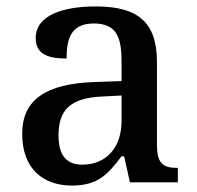

<svg xmlns="http://www.w3.org/2000/svg" viewBox="-20 -567 613 597"><path d="M204 10C285 10 316 -26 358 -81H366L384 0H533V-45H530C485 -45 468 -61 468 -117V-375C468 -501 405 -547 278 -547C175 -547 91 -519 91 -449C91 -402 123 -385 187 -385C187 -449 202 -494 272 -494C346 -494 358 -446 358 -373V-315L275 -312C123 -307 49 -257 49 -151C49 -41 115 10 204 10ZM236 -55C185 -55 162 -86 162 -146C162 -223 196 -263 300 -267L358 -270V-191C358 -108 310 -55 236 -55Z"/></svg>

Font: Noto Serif Ethiopic Medium
Style: Regular
Weight: 500
Designer: Monotype Design Team
Foundry: Monotype Imaging Inc.
Version: Version 2.102